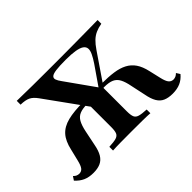

<svg xmlns="http://www.w3.org/2000/svg" viewBox="-111 -811 1062 1062"><g transform="rotate(-45 420.0 -280.0)"><path d="M391.9 -211.3 187.9 -494.4Q169.4 -520.2 149.2 -530.2Q129 -540.3 91.1 -541.1V-571Q154.8 -569.4 212.5 -569Q270.2 -568.5 324.6 -568.5Q379 -568.5 432.3 -568.5Q482.3 -568.5 529.4 -569Q576.6 -569.4 624.6 -569.8Q672.6 -570.2 723.4 -571V-541.9Q696 -537.1 675.4 -527.8Q654.8 -518.5 637.5 -502Q620.2 -485.5 601.6 -458.1L433.1 -211.3ZM109.7 11.3Q75 11.3 49.6 0Q24.2 -11.3 2.4 -35.5L16.9 -57.3Q25 -48.4 32.7 -45.2Q40.3 -41.9 50 -41.1Q68.5 -41.1 78.6 -54.4Q88.7 -67.7 96 -98.4L112.9 -167.7Q125 -222.6 151.6 -252.4Q178.2 -282.3 225.8 -294.4Q273.4 -306.5 349.2 -306.5H374.2L386.3 -283.1H353.2Q317.7 -283.1 296 -274.2Q274.2 -265.3 261.7 -243.1Q249.2 -221 241.1 -181.5L223.4 -95.2Q216.1 -55.6 202 -32.3Q187.9 -8.9 165.3 1.2Q142.7 11.3 109.7 11.3ZM273.4 0V-29Q310.5 -30.6 328.2 -35.9Q346 -41.1 352 -55.2Q358.1 -69.4 358.1 -98.4V-291.1L438.7 -242.7L480.6 -306.5V-98.4Q480.6 -69.4 486.7 -55.2Q492.7 -41.1 510.9 -35.9Q529 -30.6 565.3 -29V0Q543.5 -1.6 505.2 -2Q466.9 -2.4 418.5 -2.4Q371.8 -2.4 333.9 -2Q296 -1.6 273.4 0ZM729.8 11.3Q696 11.3 673.4 1.2Q650.8 -8.9 637.1 -32.3Q623.4 -55.6 616.1 -95.2L597.6 -181.5Q590.3 -219.4 578.6 -241.5Q566.9 -263.7 545.6 -273.4Q524.2 -283.1 485.5 -283.1H457.3L470.2 -306.5H489.5Q542.7 -306.5 582.7 -300.8Q622.6 -295.2 651.2 -280.2Q679.8 -265.3 698.4 -238.3Q716.9 -211.3 726.6 -167.7L742.7 -98.4Q750 -66.9 760.5 -54Q771 -41.1 789.5 -41.1Q798.4 -41.9 806 -45.2Q813.7 -48.4 822.6 -57.3L836.3 -35.5Q816.1 -11.3 790.3 0Q764.5 11.3 729.8 11.3ZM440.3 -270.2 539.5 -413.7Q557.3 -440.3 566.9 -460.9Q576.6 -481.5 575 -496.4Q573.4 -511.3 559.3 -521Q545.2 -530.6 516.5 -535.5Q487.9 -540.3 442.7 -540.3Q393.5 -540.3 366.5 -536.7Q339.5 -533.1 330.6 -524.6Q321.8 -516.1 326.2 -503.2Q330.6 -490.3 344.4 -471.8L472.6 -291.1Z"/></g></svg>

Font: Playfair
Style: Bold
Weight: 700
Designer: Claus Eggers Sørensen
Foundry: Claus Eggers Sørensen
Version: Version 2.001;gftools[0.9.30]